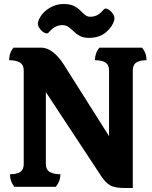

<svg xmlns="http://www.w3.org/2000/svg" viewBox="-20 -937 764 963"><path d="M606 6Q554 6 531.5 -8Q509 -22 490 -50L210 -475V-114Q210 -86 229.5 -74.5Q249 -63 283 -63Q283 -28 260 0H52Q30 -27 30 -63Q64 -63 81.5 -74.5Q99 -86 99 -114V-584Q99 -612 79.5 -623.5Q60 -635 26 -635Q26 -673 48 -698H187Q216 -698 245.5 -675.5Q275 -653 300 -613L527 -254V-584Q527 -612 508.5 -623.5Q490 -635 456 -635Q456 -652 462 -669Q468 -686 479 -698H692Q715 -672 715 -635Q682 -635 664 -623.5Q646 -612 646 -584V6ZM426 -747Q399 -747 381 -756.5Q363 -766 350 -779Q337 -792 324 -801.5Q311 -811 293 -811Q277 -811 260.5 -804Q244 -797 222 -772Q214 -766 200.5 -774Q187 -782 177 -797Q167 -812 171 -827Q177 -849 195 -869.5Q213 -890 240.5 -903.5Q268 -917 299 -917Q330 -917 349.5 -907.5Q369 -898 382 -885Q395 -872 406.5 -862.5Q418 -853 432 -853Q449 -853 464.5 -859.5Q480 -866 502 -891Q510 -898 524 -889.5Q538 -881 547.5 -866Q557 -851 553 -836Q545 -804 512 -775.5Q479 -747 426 -747Z"/></svg>

Font: Calistoga
Style: Regular
Weight: 400
Designer: Yvonne Schuttler, Eben Sorkin
Foundry: www.sorkintype.com
Version: Version 1.010; ttfautohint (v1.8.4.7-5d5b)